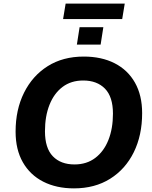

<svg xmlns="http://www.w3.org/2000/svg" viewBox="-20 -1028 836 1059"><path d="M388 11Q291 11 218.5 -26Q146 -63 106 -133Q66 -203 66 -302Q66 -423 112.5 -516.5Q159 -610 243 -663Q327 -716 442 -716Q540 -716 612.5 -679Q685 -642 724.5 -572Q764 -502 764 -404Q764 -282 718 -188.5Q672 -95 587.5 -42Q503 11 388 11ZM391 -121Q458 -121 505.5 -157Q553 -193 578 -256Q603 -319 603 -401Q603 -494 559 -539Q515 -584 439 -584Q372 -584 325 -548.5Q278 -513 253 -450Q228 -387 228 -304Q228 -211 271.5 -166Q315 -121 391 -121ZM328 -923 342 -1008H668L654 -923ZM404 -782 419 -878H550L535 -782Z"/></svg>

Font: Nunito Sans ExtraBold
Style: Italic
Weight: 800
Italic angle: -9°
Designer: Vernon Adams
Foundry: Vernon Adams
Version: Version 3.006; ttfautohint (v1.8.3)